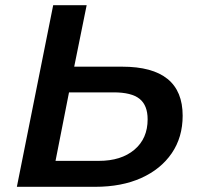

<svg xmlns="http://www.w3.org/2000/svg" viewBox="-20 -720 761 740"><path d="M451 -463Q684 -463 684 -274Q684 -191 642 -129.5Q600 -68 524.5 -34Q449 0 347 0H45L185 -700H314L266 -463ZM361 -100Q447 -100 498 -143Q549 -186 549 -260Q549 -314 518 -339Q487 -364 418 -364H246L194 -100Z"/></svg>

Font: Montserrat SemiBold
Style: Italic
Weight: 600
Italic angle: -11.3°
Designer: Julieta Ulanovsky
Foundry: Julieta Ulanovsky
Version: Version 9.000; ttfautohint (v1.8.4.7-5d5b)